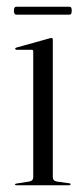

<svg xmlns="http://www.w3.org/2000/svg" viewBox="-20 -549 244 569"><path d="M136.5 -431.5V-23.5Q136.5 -18.5 139.5 -15.2Q142.5 -12 148.5 -11L184 -6Q187 -6 188 -5Q189 -4 189 -2.5Q189 -1.5 188 -0.8Q187 0 185 0H27.5Q26.5 0 25.5 -0.8Q24.5 -1.5 24.5 -2.5Q24.5 -3.5 25.5 -4Q26.5 -4.5 28.5 -5L66.5 -11Q72.5 -12 75.5 -15.2Q78.5 -18.5 78.5 -23V-396.5Q78.5 -399 77.5 -400.2Q76.5 -401.5 73.5 -401.5H28Q27 -402 26 -402.8Q25 -403.5 25 -404.5Q25 -406 26 -406.8Q27 -407.5 28.5 -408L125.5 -435Q129 -436 130.2 -436.2Q131.5 -436.5 132.5 -436.5Q134.5 -436.5 135.5 -435Q136.5 -433.5 136.5 -431.5ZM21.2 -517.5Q21.2 -524 23.1 -526.5Q24.9 -529 28.9 -529H185.3Q189.3 -529 190.9 -526.8Q192.6 -524.5 192.6 -517Q192.6 -511 190.9 -508.2Q189.3 -505.5 185.3 -505.5H28.9Q24.9 -505.5 23.1 -508.2Q21.2 -511 21.2 -517.5Z"/></svg>

Font: Fraunces 120pt Light
Style: Regular
Weight: 300
Version: Version 1.000;[b76b70a41]